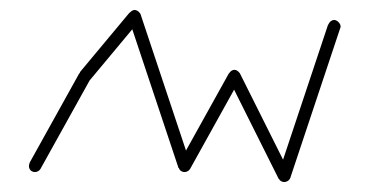

<svg xmlns="http://www.w3.org/2000/svg" viewBox="-20 -413 740 385"><path d="M38 -80Q38 -77 39.5 -74Q41 -71 44 -69.5Q47 -68 50 -68Q53 -68 56 -69.5Q59 -71 61 -74Q63 -77 63 -80Q63 -83 61 -86Q59 -89 56 -91Q53 -93 50 -93Q47 -93 44 -91Q41 -89 39.5 -86Q38 -83 38 -80Z M39 -86 61 -74 161 -254 139 -266Z M138 -260Q138 -257 139.5 -254Q141 -251 144 -249.5Q147 -248 150 -248Q153 -248 156 -249.5Q159 -251 161 -254Q163 -257 163 -260Q163 -263 161 -266Q159 -269 156 -271Q153 -273 150 -273Q147 -273 144 -271Q141 -269 139.5 -266Q138 -263 138 -260Z M140 -268 160 -252 260 -372 240 -388Z M238 -380Q238 -377 239.5 -374Q241 -371 244 -369.5Q247 -368 250 -368Q253 -368 256 -369.5Q259 -371 261 -374Q263 -377 263 -380Q263 -383 261 -386Q259 -389 256 -391Q253 -393 250 -393Q247 -393 244 -391Q241 -389 239.5 -386Q238 -383 238 -380Z M262 -384 238 -376 338 -76 362 -84Z M338 -80Q338 -77 339.5 -74Q341 -71 344 -69.5Q347 -68 350 -68Q353 -68 356 -69.5Q359 -71 361 -74Q363 -77 363 -80Q363 -83 361 -86Q359 -89 356 -91Q353 -93 350 -93Q347 -93 344 -91Q341 -89 339.5 -86Q338 -83 338 -80Z M339 -86 361 -74 461 -254 439 -266Z M438 -260Q438 -257 439.5 -254Q441 -251 444 -249.5Q447 -248 450 -248Q453 -248 456 -249.5Q459 -251 461 -254Q463 -257 463 -260Q463 -263 461 -266Q459 -269 456 -271Q453 -273 450 -273Q447 -273 444 -271Q441 -269 439.5 -266Q438 -263 438 -260Z M461 -266 439 -254 539 -54 561 -66Z M538 -60Q538 -57 539.5 -54Q541 -51 544 -49.5Q547 -48 550 -48Q553 -48 556 -49.5Q559 -51 561 -54Q563 -57 563 -60Q563 -63 561 -66Q559 -69 556 -71Q553 -73 550 -73Q547 -73 544 -71Q541 -69 539.5 -66Q538 -63 538 -60Z M538 -64 562 -56 662 -356 638 -364Z M638 -360Q638 -357 639.5 -354Q641 -351 644 -349.5Q647 -348 650 -348Q653 -348 656 -349.5Q659 -351 661 -354Q663 -357 663 -360Q663 -363 661 -366Q659 -369 656 -371Q653 -373 650 -373Q647 -373 644 -371Q641 -369 639.5 -366Q638 -363 638 -360Z"/></svg>

Font: Linefont Thin
Style: Regular
Weight: 100
Monospace: yes
Version: Version 3.002;gftools[0.9.33]